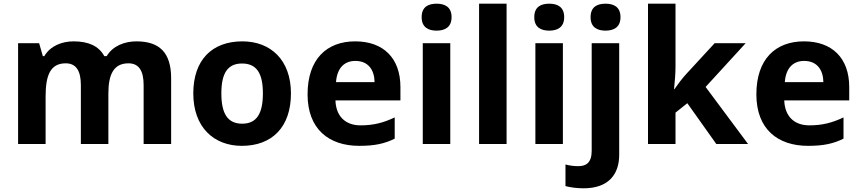

<svg xmlns="http://www.w3.org/2000/svg" viewBox="-20 -780 4663 1040"><path d="M719 -556C656 -556 591 -532 558 -476H545C515 -531 459 -556 379 -556C316 -556 253 -532 220 -476H212L192 -546H78V0H227V-257C227 -373 253 -437 336 -437C392 -437 418 -397 418 -319V0H567V-274C567 -379 597 -437 676 -437C732 -437 758 -397 758 -319V0H907V-356C907 -496 843 -556 719 -556Z M1556 -274C1556 -455 1446 -556 1293 -556C1128 -556 1027 -455 1027 -274C1027 -92 1137 10 1290 10C1454 10 1556 -92 1556 -274ZM1179 -274C1179 -382 1212 -436 1291 -436C1371 -436 1404 -382 1404 -274C1404 -166 1371 -110 1292 -110C1212 -110 1179 -166 1179 -274Z M1904 -556C1750 -556 1646 -460 1646 -269C1646 -80 1762 10 1926 10C2010 10 2064 -2 2118 -29V-144C2057 -115 2003 -101 1933 -101C1849 -101 1800 -152 1797 -236H2149V-308C2149 -467 2055 -556 1904 -556ZM1905 -450C1975 -450 2008 -401 2009 -335H1800C1806 -414 1847 -450 1905 -450Z M2345 -760C2300 -760 2264 -743 2264 -687C2264 -632 2300 -614 2345 -614C2389 -614 2426 -632 2426 -687C2426 -743 2389 -760 2345 -760ZM2419 -546H2270V0H2419Z M2724 0V-760H2575V0Z M2955 -760C2910 -760 2874 -743 2874 -687C2874 -632 2910 -614 2955 -614C2999 -614 3036 -632 3036 -687C3036 -743 2999 -760 2955 -760ZM3029 -546H2880V0H3029Z M3179 -687C3179 -632 3215 -614 3260 -614C3304 -614 3341 -632 3341 -687C3341 -743 3304 -760 3260 -760C3215 -760 3179 -743 3179 -687ZM3141 240C3281 240 3334 159 3334 59V-546H3185V37C3185 103 3153 120 3113 120C3086 120 3067 117 3043 111V228C3067 235 3107 240 3141 240Z M3639 -420V-760H3490V0H3639V-170L3703 -221L3860 0H4032L3802 -309L4019 -546H3851L3698 -380C3674 -354 3653 -325 3633 -297H3631C3635 -338 3639 -379 3639 -420Z M4335 -556C4181 -556 4077 -460 4077 -269C4077 -80 4193 10 4357 10C4441 10 4495 -2 4549 -29V-144C4488 -115 4434 -101 4364 -101C4280 -101 4231 -152 4228 -236H4580V-308C4580 -467 4486 -556 4335 -556ZM4336 -450C4406 -450 4439 -401 4440 -335H4231C4237 -414 4278 -450 4336 -450Z"/></svg>

Font: Noto Sans Gujarati
Style: Bold
Weight: 700
Designer: Jelle Bosma - Monotype Design Team, Universal Thirst
Foundry: Monotype Imaging Inc.
Version: Version 2.106